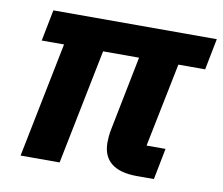

<svg xmlns="http://www.w3.org/2000/svg" viewBox="-64 -602 788 678"><g transform="rotate(10 330.5 -262.5)"><path d="M528 0H467Q406 0 375 -25Q344 -50 344 -99Q344 -107 345 -119Q346 -131 348 -142L402 -413H273L190 0H50L133 -413H53L75 -525H661L639 -413H543L482 -112H550Z"/></g></svg>

Font: IBM Plex Sans Var
Style: Italic
Weight: 400
Italic angle: -11.31°
Designer: Mike Abbink, Paul van der Laan, Pieter van Rosmalen
Foundry: Bold Monday
Version: Version 1.001